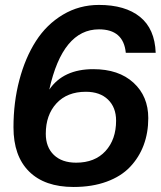

<svg xmlns="http://www.w3.org/2000/svg" viewBox="-20 -742 646 772"><path d="M275.9 9.8Q159.7 9.8 96.9 -52.5Q34.2 -114.7 34.2 -230Q34.2 -331.1 57.9 -420.4Q81.5 -509.8 124.5 -576.9Q167.5 -644 233.2 -683.1Q298.8 -722.2 377.9 -722.2Q483.4 -722.2 543 -674.1Q602.5 -626 606 -529.8H485.8Q476.6 -624 377.9 -624Q231.9 -624 178.2 -381.8Q234.4 -463.9 355 -463.9Q457.5 -463.9 516.8 -409.4Q576.2 -355 576.2 -267.1Q576.2 -208 557.6 -158.4Q539.1 -108.9 502.9 -70.8Q466.8 -32.7 408.7 -11.5Q350.6 9.8 275.9 9.8ZM286.1 -87.9Q361.3 -87.9 404.1 -134.5Q446.8 -181.2 446.8 -256.8Q446.8 -310.1 414.3 -341.6Q381.8 -373 325.2 -373Q250 -373 207 -326.4Q164.1 -279.8 164.1 -204.1Q164.1 -150.4 196.5 -119.1Q229 -87.9 286.1 -87.9Z"/></svg>

Font: Creato Display
Style: Bold Italic
Weight: 700
Italic angle: -10°
Version: Version 1.000